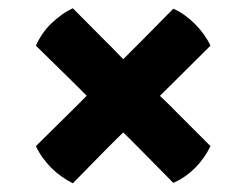

<svg xmlns="http://www.w3.org/2000/svg" viewBox="-20 -544 580 452"><path d="M142.5 -360Q155.5 -347 167.8 -335Q180 -323 192.5 -310L261 -241Q274 -228.5 286.2 -216.5Q298.5 -204.5 311 -191.5L388 -113.5Q416 -125.5 439.5 -149Q461.5 -171 475.5 -200L397.5 -278Q385 -291 372.5 -303Q360 -315 347 -327.5L279 -395.5Q266 -408.5 254 -421.2Q242 -434 229 -446.5L151.5 -524.5Q137.5 -518 124.8 -508.8Q112 -499.5 100.5 -488.5Q89.5 -478 80.2 -464.5Q71 -451 64.5 -436.5ZM229 -191.5Q242 -204.5 254 -216.5Q266 -228.5 279 -241L347 -309Q360 -322 372.5 -334.2Q385 -346.5 397.5 -359L475.5 -436.5Q462.5 -464 438.5 -488Q427.5 -499 414.8 -508.2Q402 -517.5 388 -523.5L311 -445.5Q298.5 -433 286.2 -420.8Q274 -408.5 261 -395.5L192.5 -327Q180 -314.5 167.8 -302.2Q155.5 -290 142.5 -277L64.5 -200Q71 -186 80.2 -173.2Q89.5 -160.5 100.5 -149Q111.5 -138 124.5 -128.8Q137.5 -119.5 151.5 -112.5Z"/></svg>

Font: Signika Negative
Style: Bold
Weight: 700
Designer: Anna Giedry
Foundry: Anna Giedry
Version: Version 2.001